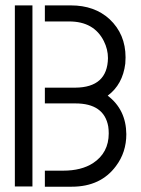

<svg xmlns="http://www.w3.org/2000/svg" viewBox="-20 -704 533 725"><path d="M36.1 0H102.5V-683.6H36.1ZM149.4 1H251Q360.4 1 418 -77.1Q457 -128.9 457 -197.3Q456.1 -290 386.7 -342.8Q443.4 -384.8 453.1 -463.9Q454.1 -475.6 454.1 -487.3Q454.1 -575.2 393.6 -631.8Q336.9 -683.6 248 -683.6H149.4V-623H241.2Q335 -623 372.1 -548.8Q387.7 -517.6 387.7 -484.4Q385.7 -374 264.6 -373H149.4V-313.5H264.6Q373 -313.5 388.7 -226.6Q390.6 -213.9 390.6 -200.2Q390.6 -127 331.1 -87.9Q287.1 -59.6 218.8 -59.6H149.4Z"/></svg>

Font: Post No Bills Colombo
Style: Medium
Weight: 600
Designer: Kosala Senevirathne, Siva Puranthara, Lasantha Premarathna, Tharique Azeez
Foundry: Mooniak
Version: Version 1.220 ; ttfautohint (v1.5)